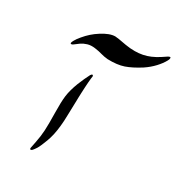

<svg xmlns="http://www.w3.org/2000/svg" viewBox="-201 -1016 1001 1095"><g transform="rotate(30 299.5 -468.0)"><path d="M257.3 -412.1Q255.4 -358.9 254.6 -316.7Q253.9 -274.4 250.5 -245.1Q244.6 -182.1 226.3 -133.5Q208 -85 197.5 -68.8Q187 -52.7 180.2 -45.4Q172.4 -38.1 168.2 -40.5Q164.1 -43 165 -48.8Q165 -50.3 173.8 -93.3Q182.6 -136.2 184.8 -176.5Q187 -216.8 185.5 -290.3Q184.1 -363.8 189 -402.8Q191.9 -425.3 198.7 -449.7Q205.6 -474.1 214.6 -497.3Q223.6 -520.5 233.4 -541.5Q243.2 -562.5 251.5 -578.6Q258.3 -588.9 263.2 -586.7Q268.1 -584.5 267.6 -578.6Q266.6 -575.2 265.4 -563.7Q264.2 -552.2 262.9 -536.4Q261.7 -520.5 260.7 -502.4Q259.8 -484.4 259 -467Q258.3 -449.7 257.8 -435.1Q257.3 -420.4 257.3 -412.1ZM401.9 -824.2Q456.1 -824.2 502 -844.2Q529.3 -856 552 -871.3Q574.7 -886.7 582.3 -891.4Q589.8 -896 595.2 -896Q599.6 -896 599.1 -888.4Q598.6 -880.9 592.3 -870.6Q579.1 -846.2 553.7 -818.8Q528.3 -791.5 494.1 -768.6Q440.4 -734.4 397.9 -719.7Q355.5 -705.1 292 -707Q266.1 -709.5 246.8 -715.3Q227.5 -721.2 199.2 -725.1Q170.9 -729 149.4 -722.4Q127.9 -715.8 112.8 -705.6Q97.7 -695.3 85 -684.8Q72.3 -674.3 65.4 -678.7Q62 -683.6 71.8 -701.2Q81.5 -718.8 97.7 -737.3Q132.8 -779.8 177.7 -808.1Q229 -841.3 266.1 -841.3Q278.8 -841.3 340.3 -829.6Q370.1 -824.2 401.9 -824.2Z"/></g></svg>

Font: IranNastaliq
Style: Regular
Weight: 400
Designer: Hossein Zahedi
Version: Version 1.5